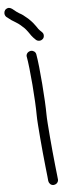

<svg xmlns="http://www.w3.org/2000/svg" viewBox="-118 -1028 417 1070"><g transform="rotate(-5 90.5 -493.5)"><path d="M131.8 -387.7Q131.8 -369.1 134.3 -335Q136.7 -300.8 140.1 -260.3Q143.6 -219.7 147.5 -177.2Q151.4 -134.8 155.3 -100.1Q159.2 -65.4 161.6 -42.5Q164.1 -19.5 164.1 -18.6Q164.1 -7.8 156.7 0Q149.4 7.8 136.7 8.8Q126 8.8 118.7 2Q111.3 -4.9 109.4 -15.6Q109.4 -18.6 106.9 -42Q104.5 -65.4 100.6 -100.1Q96.7 -134.8 92.8 -176.8Q88.9 -218.8 85.4 -259.3Q82 -299.8 79.6 -334Q77.1 -368.2 77.1 -387.7Q77.1 -417 74.7 -462.9Q72.3 -508.8 68.4 -557.1Q64.5 -605.5 59.6 -649.4Q54.7 -693.4 49.8 -719.7Q49.8 -729.5 56.6 -737.3Q63.5 -745.1 77.1 -747.1Q86.9 -747.1 94.7 -741.2Q102.5 -735.4 104.5 -725.6Q109.4 -698.2 114.3 -652.8Q119.1 -607.4 123 -557.6Q127 -507.8 129.4 -461.4Q131.8 -415 131.8 -387.7ZM117.2 -880.9Q122.1 -873 127.9 -865.2Q133.8 -857.4 146.5 -845.7Q155.3 -837.9 155.3 -826.2Q155.3 -814.5 148.4 -807.6Q139.6 -798.8 127.9 -798.8Q117.2 -798.8 109.4 -805.7Q93.8 -820.3 85.9 -831.1Q78.1 -841.8 72.3 -850.6Q66.4 -858.4 60.5 -866.2Q54.7 -874 41 -885.7Q27.3 -898.4 18.6 -904.3Q9.8 -910.2 2 -915Q-6.8 -919.9 -17.1 -926.8Q-27.3 -933.6 -43.9 -947.3Q-52.7 -956.1 -52.7 -968.8Q-52.7 -977.5 -46.9 -986.3Q-37.1 -996.1 -25.4 -996.1Q-18.6 -996.1 -7.8 -989.3Q5.9 -977.5 14.2 -971.7Q22.5 -965.8 30.3 -960.9Q40 -956.1 50.3 -948.7Q60.5 -941.4 77.1 -926.8Q93.8 -911.1 102.5 -900.4Q111.3 -889.6 117.2 -880.9Z"/></g></svg>

Font: Coming Soon
Style: Regular
Weight: 400
Designer: Dathan Boardman
Foundry: Open Window
Version: Version 1.000